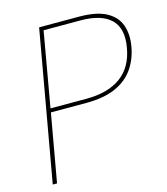

<svg xmlns="http://www.w3.org/2000/svg" viewBox="-106 -782 752 865"><g transform="rotate(-15 270.0 -350.0)"><path d="M33 0 157 -700H342Q424 -700 469.5 -675.5Q515 -651 530.5 -607.5Q546 -564 536 -508Q526 -451 495.5 -407.5Q465 -364 410.5 -340Q356 -316 274 -316H109L53 0ZM112 -334H280Q380 -334 440 -377.5Q500 -421 515 -508Q531 -595 487 -638.5Q443 -682 344 -682H173Z"/></g></svg>

Font: DM Sans 12pt Thin
Style: Italic
Weight: 250
Italic angle: -10°
Version: Version 4.004;gftools[0.9.30]